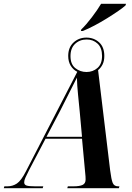

<svg xmlns="http://www.w3.org/2000/svg" viewBox="-61 -996 696 1016"><path d="M369 -840Q395 -865 425 -904.5Q455 -944 474 -976H606L603 -967Q591 -956 565 -938Q539 -920 506 -899.5Q473 -879 439 -861Q405 -843 377 -832H367ZM-41 0 -38 -10H-22Q6 -10 28.5 -25Q51 -40 76 -89L348 -616Q326 -627 313 -648.5Q300 -670 300 -700Q300 -745 328 -771Q356 -797 396 -797Q436 -797 463.5 -772Q491 -747 491 -700Q491 -673 481.5 -654.5Q472 -636 458 -625L522 -94Q528 -46 535.5 -28Q543 -10 564 -10H571L568 0H295L298 -10H328Q360 -10 376 -17.5Q392 -25 392 -46Q392 -55 391.5 -62.5Q391 -70 390 -79L373 -262H180L93 -96Q80 -70 73.5 -56Q67 -42 67 -31Q67 -18 80 -14Q93 -10 125 -10H168L165 0ZM397 -615Q430 -615 454.5 -636Q479 -657 479 -700Q479 -743 455.5 -765Q432 -787 398 -787Q361 -787 336.5 -764Q312 -741 312 -699Q312 -656 337.5 -635.5Q363 -615 397 -615ZM185 -272H373L361 -404Q357 -447 352 -495Q347 -543 346 -585Q330 -555 307 -508Q284 -461 257 -409Z"/></svg>

Font: Noto Serif Display ExtraCondensed
Style: Bold Italic
Weight: 700
Width: 2
Italic angle: -12°
Designer: Monotype Design Team
Foundry: Monotype Imaging Inc.
Version: Version 2.009